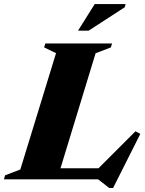

<svg xmlns="http://www.w3.org/2000/svg" viewBox="-62 -904 732 968"><path d="M420 -635.5 226 0H-42L-36.5 -20L40.5 -49.5L220.5 -636L160.5 -665L166.5 -685H503L497 -665ZM415.5 -36.5 621 -242 645.5 -229 508 44H489L432.5 0H100L120.5 -55.5H482.5ZM331.5 -749.5 415.5 -883.5H571L567 -867.5L385 -749.5Z"/></svg>

Font: Newsreader 36pt ExtraBold
Style: Italic
Weight: 800
Italic angle: -17°
Designer: Hugues Gentile
Foundry: Production Type
Version: Version 1.003